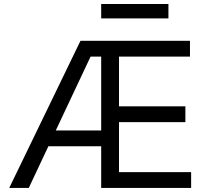

<svg xmlns="http://www.w3.org/2000/svg" viewBox="-20 -929 1030 949"><path d="M25.6 0H122.2L219.1 -206H480.1V0H924.7V-78.1H568.2V-325.3H896.3V-403.4H568.2V-649.1H919V-727.3H377.8ZM255.7 -284.1 427.6 -649.1H480.1V-284.1ZM480.1 -838.1H812.5V-909.1H480.1Z"/></svg>

Font: Margiela Sans
Style: Regular
Weight: 400
Designer: Stefan Endress, Andreas Faust
Version: Version 1.100;FEAKit 1.0